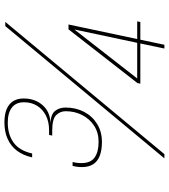

<svg xmlns="http://www.w3.org/2000/svg" viewBox="34 -816 782 890"><g transform="rotate(-90 425.0 -371.0)"><path d="M299 -528Q340.5 -526.5 356 -506.5Q371.5 -486.5 371.5 -458Q371.5 -410.5 351.5 -372.2Q331.5 -334 295.5 -311.8Q259.5 -289.5 212 -289.5Q174 -289.5 148 -299.5Q122 -309.5 108.8 -330Q95.5 -350.5 95.5 -382Q95.5 -398.5 97.8 -410.5Q100 -422.5 101 -425.5H119Q118 -421.5 116 -411Q114 -400.5 114 -384.5Q114 -342 139.8 -323.5Q165.5 -305 212.5 -305Q255.5 -305 287.2 -325.8Q319 -346.5 336.8 -381.2Q354.5 -416 354.5 -457.5Q354.5 -482.5 336.8 -501.2Q319 -520 263.5 -520H241.5L244.5 -534.5H266.5Q305.5 -534.5 334.5 -549.2Q363.5 -564 379.8 -590.2Q396 -616.5 396 -651Q396 -688 371.2 -707Q346.5 -726 302 -726Q246 -726 208.8 -698.8Q171.5 -671.5 158.5 -613H140.5Q149.5 -654 171 -682.8Q192.5 -711.5 225.8 -726.5Q259 -741.5 303 -741.5Q340 -741.5 364.5 -731Q389 -720.5 401.2 -700.8Q413.5 -681 413.5 -653Q413.5 -600 382.8 -564.8Q352 -529.5 299 -528ZM136 0 749 -737.5H768.5L155.5 0ZM645 0 668.5 -111.5H482L485 -125L734 -444.5H756.5L689 -126H771L768 -111.5H686L662.5 0ZM500.5 -118.5 494 -126H671.5L735.5 -427.5L740.5 -426.5Z"/></g></svg>

Font: Epilogue Thin
Style: Italic
Weight: 250
Italic angle: -12°
Designer: Tyler Finck
Foundry: Etcetera Type Co
Version: Version 2.112